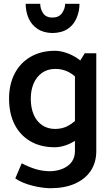

<svg xmlns="http://www.w3.org/2000/svg" viewBox="-20 -767 593 1017"><path d="M490 -485H429L377 -401V32Q377 83 339.5 111Q302 139 243 140Q202 139 168 128.5Q134 118 95 98L61 178Q79 191 104 201Q129 211 155.5 217.5Q182 224 206.5 227Q231 230 246 230Q322 230 376.5 206Q431 182 460.5 138Q490 94 490 33ZM405 -152Q372 -118 341.5 -101Q311 -84 272 -84Q232 -84 202.5 -104.5Q173 -125 158 -161Q143 -197 143 -244Q143 -289 158 -324.5Q173 -360 202.5 -381Q232 -402 273 -402Q311 -402 342.5 -386Q374 -370 407 -332L440 -409Q421 -437 391.5 -457Q362 -477 330 -487.5Q298 -498 272 -498Q197 -498 142 -466Q87 -434 57.5 -377Q28 -320 28 -244Q28 -166 57 -108.5Q86 -51 140.5 -19Q195 13 270 13Q298 13 328.5 2.5Q359 -8 388 -28Q417 -48 439 -76ZM325 -747Q325 -721 308.5 -697.5Q292 -674 258 -674Q223 -674 208 -697.5Q193 -721 193 -747H116Q116 -707 131 -671.5Q146 -636 178 -614.5Q210 -593 258 -592Q308 -593 339.5 -614.5Q371 -636 386 -672Q401 -708 401 -747Z"/></svg>

Font: Catamaran SemiBold
Style: Regular
Weight: 600
Designer: Pria Ravichandran
Version: Version 2.000